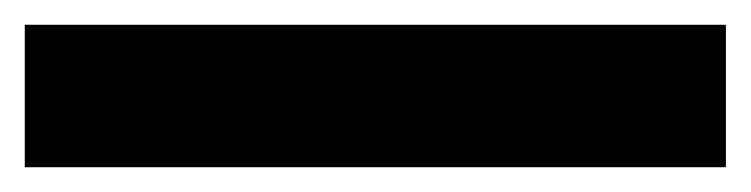

<svg xmlns="http://www.w3.org/2000/svg" viewBox="-20 4 606 155"><path d="M0 139V24H566V139Z"/></svg>

Font: Bricolage Grotesque 16pt SemiBold
Style: Regular
Weight: 600
Version: Version 1.001;gftools[0.9.33.dev8+g029e19f]